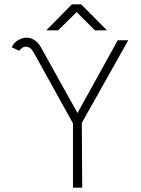

<svg xmlns="http://www.w3.org/2000/svg" viewBox="-20 -873 653 892"><path d="M100 -656Q92 -656 85 -652Q74 -645 70 -637L35 -653Q42 -674 65 -687Q85 -698 104 -698Q124 -698 142 -685.5Q160 -673 172 -650L340 -348L527 -686H576L360 -302L362 -1H319V-300L136 -630Q122 -656 100 -656ZM314 -853H357L477 -732H421L336 -817L250 -732H195Z"/></svg>

Font: Bellota Light
Style: Regular
Weight: 300
Designer: Kemie Guaida
Foundry: Kemie Guaida
Version: Version 4.001